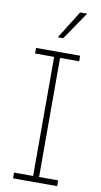

<svg xmlns="http://www.w3.org/2000/svg" viewBox="-102 -980 537 1025"><g transform="rotate(10 166.5 -467.5)"><path d="M46.9 -707H286.1V-676.8H182.6V-31.2H286.1V0H46.9V-31.2H150.4V-676.8H46.9ZM246.1 -934.6H284.2L180.7 -783.2H151.4Z"/></g></svg>

Font: Pretendard GOV Thin
Style: Regular
Weight: 100
Designer: Base glyphs from Inter by Rasmus Andersson; Hangeul glyphs from Noto Sans CJK(Source Han Sans) by Jang Soo-young and Kan
Foundry: Kil Hyung-jin
Version: Version 1.309